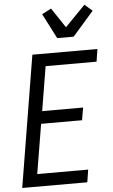

<svg xmlns="http://www.w3.org/2000/svg" viewBox="-64 -1029 628 1070"><g transform="rotate(-5 250.5 -493.5)"><path d="M16 0 137 -735H501L490 -665H205L164 -417H393L381 -347H152L106 -70H391L380 0ZM283 -815 211 -955 263 -982 337 -871 450 -987 493 -950 375 -815Z"/></g></svg>

Font: Iosevka
Style: Italic
Weight: 400
Italic angle: -9°
Monospace: yes
Designer: Belleve Invis
Foundry: Belleve Invis
Version: Version 32.5.0; ttfautohint (v1.8.4)